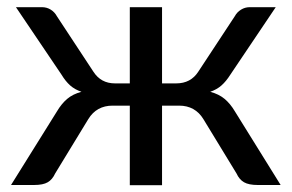

<svg xmlns="http://www.w3.org/2000/svg" viewBox="-20 -528 833 548"><path d="M246.5 -323.5Q268 -290 308 -290H350.5V-507.5H442.5V-290H483Q524.5 -290 546 -323.5L650 -481.5Q656.5 -493.5 668 -500.5Q679.5 -507.5 692.5 -507.5H767L637.5 -315Q625.5 -296 612.2 -284.2Q599 -272.5 580 -266Q604.5 -259.5 621 -245.8Q637.5 -232 650.5 -210L781 0H715.5Q690 0 676.5 -7.8Q663 -15.5 655 -33L560.5 -188Q549 -207 531.5 -216.8Q514 -226.5 491.5 -226.5H442.5V0.5H350.5V-226.5H301.5Q255.5 -226.5 232 -188L137.5 -33Q129.5 -15.5 116.2 -7.8Q103 0 77.5 0H11.5L142.5 -210Q155.5 -232 171.8 -245.8Q188 -259.5 212.5 -266Q193.5 -272.5 180.2 -284.2Q167 -296 155.5 -315L25.5 -507.5H100Q113.5 -507.5 124.8 -500.5Q136 -493.5 142.5 -481.5Z"/></svg>

Font: Lato Medium
Style: Regular
Weight: 500
Designer: Lukasz Dziedzic
Foundry: tyPoland Lukasz Dziedzic
Version: Version 2.006; 2014-01-15